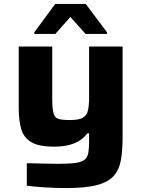

<svg xmlns="http://www.w3.org/2000/svg" viewBox="-20 -746 716 974"><path d="M316 208Q264 208 208 204.5Q152 201 116 196V82Q173 83 208.5 84Q244 85 275 85Q331 85 363 80.5Q395 76 409.5 64Q424 52 428 29.5Q432 7 432 -29V-70H423Q375 -2 255 -2Q177 -2 138.5 -25Q100 -48 87.5 -92Q75 -136 75 -199V-510H245V-250Q245 -197 251 -173Q257 -149 276 -143Q295 -137 335 -137Q379 -137 399.5 -148.5Q420 -160 426 -185Q432 -210 432 -251V-510H602V-55Q602 13 594 62.5Q586 112 558.5 144.5Q531 177 473.5 192.5Q416 208 316 208ZM154 -574V-582L260 -726H415L523 -582V-574H414L337 -660L261 -574Z"/></svg>

Font: Saira Expanded
Style: Bold
Weight: 700
Width: 7
Designer: Hector Gatti with collaboration of the Omnibus-Type team
Foundry: Omnibus-Type
Version: Version 1.100; ttfautohint (v1.8.3)